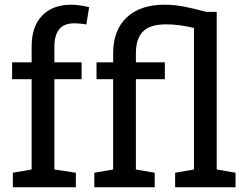

<svg xmlns="http://www.w3.org/2000/svg" viewBox="-20 -792 1053 812"><path d="M34.2 0V-61.5L113.8 -75.2V-457H31.2V-528.3H113.8V-595.2Q113.8 -679.7 158 -725.8Q202.1 -772 281.2 -772Q297.9 -772 317.1 -769.3Q336.4 -766.6 356.9 -761.7L345.2 -688.5Q336.4 -690.4 321.5 -691.9Q306.6 -693.4 293.5 -693.4Q251 -693.4 230.5 -668.2Q210 -643.1 210 -595.2V-528.3H325.2V-457H210V-75.2L300.8 -61.5V0ZM378.9 0V-61.5L458.5 -75.2V-457H388.2V-528.3H458.5V-566.4Q458.5 -664.6 515.9 -718.3Q573.2 -772 674.8 -772Q716.8 -772 757.8 -764.2Q798.8 -756.3 853 -741.7H896.5V-75.2L976.1 -61.5V0H720.7V-61.5L800.3 -75.2V-673.8Q772 -680.7 742.2 -684.8Q712.4 -689 682.1 -689Q614.7 -689 584.7 -658.7Q554.7 -628.4 554.7 -566.4V-528.3H677.2V-457H554.7V-75.2L634.3 -61.5V0Z"/></svg>

Font: Roboto Slab LO
Style: Regular
Weight: 400
Designer: Google
Version: Version 2.000